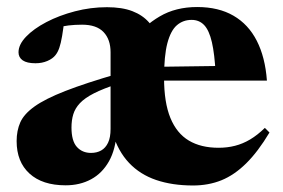

<svg xmlns="http://www.w3.org/2000/svg" viewBox="-20 -528 825 560"><path d="M219.5 -456Q198.5 -456 180 -453.8Q161.5 -451.5 148.5 -447.5L168.5 -478Q165 -445 161.2 -423.2Q157.5 -401.5 153 -388.5Q148.5 -375.5 142 -367.5Q134 -357 118.2 -350.2Q102.5 -343.5 83.5 -343.5Q58.5 -343.5 46.2 -352Q34 -360.5 34 -375.5Q34 -398 56 -421Q78 -444 115.2 -463.5Q152.5 -483 198.5 -495Q244.5 -507 292 -507Q336 -507 366 -495.5Q396 -484 415 -462.2Q434 -440.5 444 -410.5H368.5Q399.5 -453 446 -480.2Q492.5 -507.5 555 -507.5Q617.5 -507.5 661 -482.2Q704.5 -457 729 -409Q753.5 -361 758.5 -293H426V-333L685 -336.5L609 -312.5Q606 -370.5 598 -405Q590 -439.5 575.5 -454.8Q561 -470 539 -470Q514 -470 496 -454.5Q478 -439 468.2 -402.2Q458.5 -365.5 458.5 -301Q458.5 -229 477 -184Q495.5 -139 530.8 -118Q566 -97 617.5 -97Q643 -97 665.5 -102.8Q688 -108.5 709.5 -121.2Q731 -134 752.5 -155L766 -141.5Q732.5 -85.5 698 -51.5Q663.5 -17.5 625.8 -2.2Q588 13 543 13Q482.5 13 435.5 -3Q388.5 -19 356.5 -52.8Q324.5 -86.5 308 -140L320.5 -144.5Q317.5 -92.5 297.8 -57.5Q278 -22.5 245.5 -5Q213 12.5 171.5 12.5Q103.5 12.5 66 -21.8Q28.5 -56 28.5 -116.5Q28.5 -147 39.2 -171.2Q50 -195.5 80.8 -217.5Q111.5 -239.5 170.2 -262.5Q229 -285.5 325.5 -313.5L325 -284Q281 -269.5 254 -255.8Q227 -242 213 -227Q199 -212 193.8 -194.8Q188.5 -177.5 188.5 -156Q188.5 -117 204.2 -99.5Q220 -82 245.5 -82Q262.5 -82 275.2 -89.2Q288 -96.5 295.2 -111.8Q302.5 -127 302.5 -152V-375.5Q302.5 -413 282 -434.5Q261.5 -456 219.5 -456Z"/></svg>

Font: Newsreader 60pt
Style: Bold
Weight: 700
Designer: Hugues Gentile
Foundry: Production Type
Version: Version 1.003